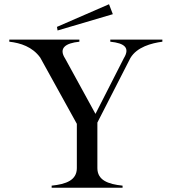

<svg xmlns="http://www.w3.org/2000/svg" viewBox="-20 -887 811 907"><path d="M224 -10V0H559V-10C490 -17 440 -36 440 -93V-308L596 -613C627 -665 695 -683 747 -690V-700H501V-690C569 -683 595 -661 565 -612L431 -349L288 -610C256 -659 288 -683 355 -690V-700H24V-690C77 -684 133 -666 170 -615L343 -302V-93C343 -36 293 -17 224 -10ZM513 -820 495 -867 249 -760 252 -743Z"/></svg>

Font: Sprat
Style: Regular
Weight: 400
Designer: Ethan Nakache
Foundry: Collletttivo
Version: Version 2.000;Glyphs 3.2 (3217)